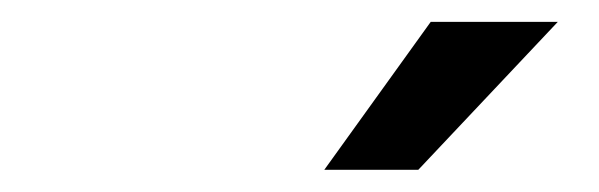

<svg xmlns="http://www.w3.org/2000/svg" viewBox="-20 -628 540 173"><path d="M272.2 -475 368.1 -608.3H482.6L356.9 -475Z"/></svg>

Font: Afacad Medium
Style: Italic
Weight: 500
Italic angle: -14°
Designer: Kristian Moeller
Foundry: Dicotype
Version: Version 1.000; ttfautohint (v1.8.4.7-5d5b)